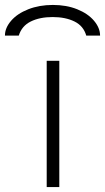

<svg xmlns="http://www.w3.org/2000/svg" viewBox="-88 -757 425 777"><path d="M152 -511V0H101V-511ZM317 -613H261Q250 -652 213.5 -670Q177 -688 125 -688Q73 -688 36.5 -670Q0 -652 -12 -613H-68Q-68 -644 -43 -673Q-18 -702 26.5 -719.5Q71 -737 126 -737Q181 -737 224.5 -719.5Q268 -702 292.5 -673Q317 -644 317 -613Z"/></svg>

Font: Chivo Thin
Style: Regular
Weight: 100
Designer: Hector Gatti
Foundry: Omnibus-Type
Version: Version 1.007